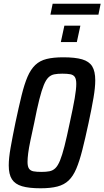

<svg xmlns="http://www.w3.org/2000/svg" viewBox="-20 -1004 561 1032"><path d="M198 8Q136 8 98.5 -3Q61 -14 44 -40.5Q27 -67 27 -115Q27 -154 37 -210.5Q47 -267 63 -345Q81 -430 96 -491Q111 -552 128 -591.5Q145 -631 169.5 -654.5Q194 -678 230.5 -687Q267 -696 320 -696Q384 -696 421.5 -685Q459 -674 475.5 -647.5Q492 -621 492 -572Q492 -534 482.5 -478Q473 -422 456 -343Q438 -259 422.5 -198Q407 -137 390 -97Q373 -57 349 -34Q325 -11 288.5 -1.5Q252 8 198 8ZM203 -80Q228 -80 246 -83.5Q264 -87 277.5 -100Q291 -113 302.5 -141Q314 -169 326.5 -218Q339 -267 355 -344Q373 -426 381.5 -475.5Q390 -525 390 -553Q390 -579 382 -590.5Q374 -602 357.5 -605Q341 -608 315 -608Q290 -608 272 -604.5Q254 -601 240.5 -588Q227 -575 215.5 -547Q204 -519 191.5 -470Q179 -421 164 -344Q152 -289 143.5 -248.5Q135 -208 131.5 -180.5Q128 -153 128 -134Q128 -109 136 -97.5Q144 -86 160.5 -83Q177 -80 203 -80ZM307 -778 326 -866H412L393 -778ZM251 -925 263 -984H521L509 -925Z"/></svg>

Font: Saira Condensed Medium
Style: Italic
Weight: 500
Width: 3
Italic angle: -12°
Designer: Hector Gatti with collaboration of the Omnibus-Type team
Foundry: Omnibus-Type
Version: Version 1.101